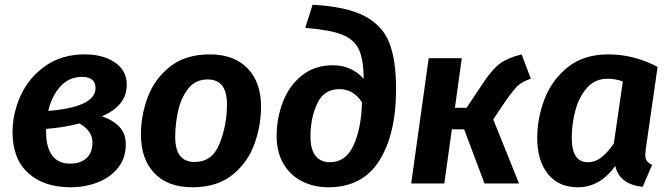

<svg xmlns="http://www.w3.org/2000/svg" viewBox="-20 -776 2832 812"><path d="M516 -418Q516 -373 490 -340Q464 -307 411 -284Q457 -269 484.5 -240Q512 -211 512 -166Q512 -107 479 -66Q446 -25 392.5 -4.5Q339 16 278 16Q166 16 99.5 -44Q33 -104 33 -217Q33 -297 68 -373Q103 -449 172.5 -497.5Q242 -546 338 -546Q416 -546 466 -512Q516 -478 516 -418ZM184 -307Q384 -323 384 -404Q384 -427 369.5 -439Q355 -451 327 -451Q273 -451 236 -411Q199 -371 184 -307ZM175 -231V-215Q175 -155 200 -119.5Q225 -84 277 -84Q320 -84 345.5 -107Q371 -130 371 -173Q371 -200 356.5 -219.5Q342 -239 316 -254Q254 -237 175 -231Z M576 -208Q576 -288 605 -365.5Q634 -443 699.5 -494.5Q765 -546 867 -546Q970 -546 1027 -487Q1084 -428 1084 -325Q1084 -245 1056 -167Q1028 -89 963 -36.5Q898 16 794 16Q690 16 633 -43.5Q576 -103 576 -208ZM940 -332Q940 -388 919.5 -414Q899 -440 858 -440Q806 -440 775.5 -400.5Q745 -361 733 -305.5Q721 -250 721 -198Q721 -143 741.5 -117Q762 -91 803 -91Q877 -91 908 -167Q939 -243 940 -332Z M1150 -200Q1150 -276 1176.5 -345Q1203 -414 1257 -457Q1311 -500 1388 -500Q1466 -500 1518 -443V-447Q1517 -527 1497 -568.5Q1477 -610 1425.5 -630Q1374 -650 1271 -658L1302 -756Q1446 -748 1522 -708Q1598 -668 1626.5 -595Q1655 -522 1655 -398Q1655 -209 1584 -96.5Q1513 16 1369 16Q1307 16 1257 -9.5Q1207 -35 1178.5 -84Q1150 -133 1150 -200ZM1511 -343Q1475 -399 1415 -399Q1350 -399 1321.5 -338Q1293 -277 1293 -198Q1293 -144 1314.5 -117Q1336 -90 1375 -90Q1443 -90 1475.5 -162Q1508 -234 1511 -343Z M2225 -443Q2188 -431 2168.5 -412Q2149 -393 2117 -347L2066 -271L2175 0H2029L1943 -229H1891L1859 0H1719L1793 -530H1933L1904 -320H1953L2026 -429Q2062 -483 2094 -507Q2126 -531 2186 -546Z M2761 -493 2711 -145Q2709 -127 2709 -121Q2709 -105 2715.5 -95.5Q2722 -86 2738 -79L2698 14Q2600 4 2582 -74Q2517 16 2424 16Q2342 16 2297 -40.5Q2252 -97 2252 -193Q2252 -276 2283 -357Q2314 -438 2381.5 -492Q2449 -546 2552 -546Q2662 -546 2761 -493ZM2398 -193Q2398 -90 2466 -90Q2497 -90 2523 -110Q2549 -130 2576 -169L2614 -431Q2585 -443 2549 -443Q2497 -443 2463 -405Q2429 -367 2413.5 -309.5Q2398 -252 2398 -193Z"/></svg>

Font: Fira Sans SemiBold
Style: Italic
Weight: 600
Italic angle: -8°
Designer: bBox Type GmbH & Carrois Corporate GbR & Edenspiekermann AG
Foundry: bBox Type GmbH & Carrois Corporate GbR & Edenspiekermann AG
Version: Version 4.301